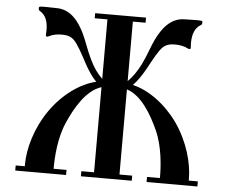

<svg xmlns="http://www.w3.org/2000/svg" viewBox="-54 -841 1068 903"><g transform="rotate(5 480.0 -389.5)"><path d="M600 0V-24H540V-426C610 -404 660 -317 692 -246C726 -170 731 -78 731 -24H670V0H910V-24H867V-32C867 -107 840 -206 779 -293C722 -373 641 -432 566 -449C588 -471 610 -505 629 -540C650 -579 671 -618 689 -636C703 -650 722 -656 745 -656C768 -656 789 -653 810 -642C817 -638 823 -641 822 -649C822 -656 821 -662 821 -669C821 -712 833 -743 862 -759C867 -762 869 -777 861 -778C853 -779 845 -779 835 -779C822 -779 806 -778 783 -778C713 -778 675 -720 651 -672C633 -635 624 -601 601 -553C582 -515 563 -488 540 -465V-746H600V-770H360V-746H420V-465C396 -488 377 -515 359 -553C336 -601 327 -635 309 -672C285 -720 247 -778 177 -778C154 -778 138 -779 125 -779C115 -779 107 -779 99 -778C91 -777 93 -762 98 -759C128 -742 139 -713 139 -669C139 -662 138 -656 138 -649C137 -641 143 -638 150 -642C171 -653 192 -656 215 -656C238 -656 257 -650 271 -636C289 -618 310 -579 331 -540C349 -505 371 -471 393 -449C318 -432 237 -373 181 -293C120 -206 93 -107 93 -32V-24H50V0H290V-24H229C229 -78 234 -170 268 -246C299 -317 349 -404 420 -426V-24H360V0Z"/></g></svg>

Font: Ponomar Unicode
Style: Regular
Weight: 400
Version: 1.3